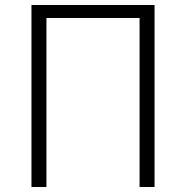

<svg xmlns="http://www.w3.org/2000/svg" viewBox="-20 -749 745 769"><path d="M106 0H166V-677H539V0H599V-729H106Z"/></svg>

Font: Noto Sans TC Light
Style: Regular
Weight: 300
Designer: Ryoko NISHIZUKA 西塚涼子 (kana, bopomofo & ideographs); Paul D. Hunt (Latin, Greek & Cyrillic); Sandoll Communications 산돌커뮤니
Foundry: Adobe
Version: Version 2.004;hotconv 1.0.118;makeotfexe 2.5.65603